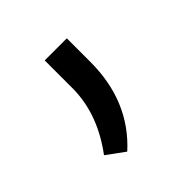

<svg xmlns="http://www.w3.org/2000/svg" viewBox="-80 -155 351 351"><g transform="rotate(-45 95.5 20.5)"><path d="M64 132.8 29.3 107.4Q73.7 47.9 75.2 -16.1V-91.8H132.3V-30.8Q132.3 70.8 64 132.8Z"/></g></svg>

Font: Vazir Thin
Style: Thin
Weight: 100
Designer: Saber Rastikerdar
Foundry: Saber Rastikerdar
Version: Version 30.0.0